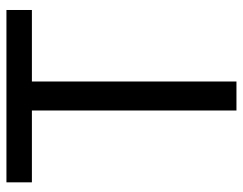

<svg xmlns="http://www.w3.org/2000/svg" viewBox="-99 -655 754 596"><g transform="rotate(-90 278.0 -357.0)"><path d="M323 0H233V-635H10V-714H545V-635H323Z"/></g></svg>

Font: Noto Znamenny Musical Notation
Style: Regular
Weight: 400
Version: Version 1.003; ttfautohint (v1.8.4.7-5d5b)